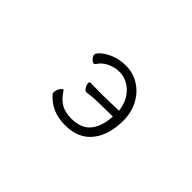

<svg xmlns="http://www.w3.org/2000/svg" viewBox="-57 -791 1114 1114"><g transform="rotate(45 500.0 -234.5)"><path d="M471 -213Q454 -210 444 -210Q435 -210 425 -225.5Q415 -241 415 -255Q415 -266 423 -266L504 -265H526L655 -268Q649 -320 626 -355.5Q603 -391 569 -410.5Q535 -430 500 -430Q458 -430 422 -412Q386 -394 369 -365Q364 -358 358 -358Q347 -358 335 -372Q323 -386 323 -398Q323 -409 346 -429.5Q369 -450 409.5 -466Q450 -482 500 -482Q559 -482 608 -451Q657 -420 685.5 -366Q714 -312 714 -245Q714 -127 657.5 -57Q601 13 493 13Q379 13 314 -65Q311 -68 311 -76Q311 -92 321.5 -109.5Q332 -127 340 -127Q342 -127 345 -123Q370 -83 403.5 -61.5Q437 -40 493 -40Q570 -40 609 -85Q648 -130 654 -219L527 -217Q506 -217 471 -213Z"/></g></svg>

Font: JyunsaiKaai Light
Style: Regular
Weight: 300
Designer: Fontworks Inc.
Version: Version 0.030;April 7, 2024;FontCreator 14.0.0.2901 64-bit